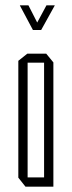

<svg xmlns="http://www.w3.org/2000/svg" viewBox="-20 -703 271 723"><path d="M84 -467V-501H154L181 -468V-467ZM76 0 49 -34V-35H146V0ZM49 -35V-474L83 -501H84V-35ZM146 0V-467H181V0ZM104 -590 55 -682V-683H87L134 -591ZM105 -590 155 -683H186V-682L135 -590Z"/></svg>

Font: Foldit ExtraLight
Style: Regular
Weight: 250
Version: Version 1.003